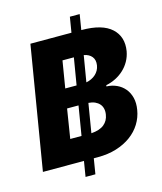

<svg xmlns="http://www.w3.org/2000/svg" viewBox="-131 -913 926 1099"><g transform="rotate(-15 332.0 -363.5)"><path d="M9.6 0 130.3 -727.3H373.6L388.5 -818.2H446.7L431.8 -727.3H433.6Q555.8 -727.3 610.8 -676.5Q665.1 -626.1 651.3 -543.3Q645.6 -512.1 630.9 -485.8Q616.1 -459.5 594.6 -439.5Q573.2 -419.4 546.2 -405.7Q519.2 -392 488.6 -385.7L487.2 -378.6Q520.2 -377.5 547.9 -364.7Q575.6 -351.9 594.6 -329.2Q613.6 -306.5 621.6 -274.7Q629.6 -242.9 622.9 -203.5Q615.8 -159.8 592.7 -122.5Q569.6 -85.2 532.5 -58.1Q495.4 -30.9 445.8 -15.4Q396.3 0 335.9 0H311.1L296.2 90.9H237.9L252.8 0ZM334.9 -142Q384.9 -145.6 411 -166.9Q437.1 -188.2 442.5 -223.7Q445.7 -242.9 441.9 -258.9Q438.2 -274.9 427.9 -286.6Q417.6 -298.3 401.5 -305.6Q385.3 -312.9 363.3 -314.3ZM276.3 -141.7 305 -315H237.2L209.5 -141.7ZM256.7 -428.3H323.9L350.5 -587.7H283ZM382.5 -430.8Q398.8 -433.9 413 -440.7Q427.2 -447.4 438.2 -457.4Q449.2 -467.3 456.5 -480.3Q463.8 -493.3 466.3 -509.2Q471.2 -540.5 455.4 -560.2Q439.6 -579.9 408.4 -585.6Z"/></g></svg>

Font: Inter P Extra Bold
Style: Italic
Weight: 800
Italic angle: 9.39999°
Designer: Rasmus Andersson
Foundry: rsms
Version: Version 3.018;git-588b23468